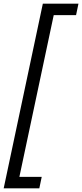

<svg xmlns="http://www.w3.org/2000/svg" viewBox="-68 -770 445 1040"><path d="M-48 250 164 -750H357L344 -688H223L37 188H158L145 250Z"/></svg>

Font: Lobster Two
Style: Italic
Weight: 400
Designer: Pablo Impallari
Foundry: Pablo Impallari. www.impallari.com
Version: Version 1.006